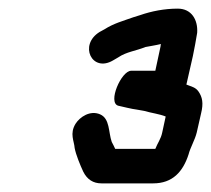

<svg xmlns="http://www.w3.org/2000/svg" viewBox="-20 -699 489 445"><path d="M340 -354H247C245 -359 242 -364 239 -370C231 -393 235 -424 212 -434C189 -444 165 -428 155 -412C141 -389 152 -372 153 -356C156 -340 166 -316 173 -301C182 -283 196 -274 215 -274H335C380 -274 404 -301 417 -341C421 -357 432 -375 436 -392L446 -436C452 -460 449 -474 440 -487C433 -497 424 -498 412 -503L427 -569C430 -584 435 -609 437 -623C439 -653 424 -679 392 -679C361 -679 331 -673 305 -664L289 -659C264 -650 244 -645 222 -631L211 -625C162 -595 193 -530 242 -559L254 -566C273 -579 295 -581 317 -590C327 -592 341 -594 353 -597C353 -596 352 -594 352 -591L340 -535H284C261 -535 229 -461 254 -454C263 -452 287 -446 297 -445L314 -442C331 -437 349 -435 364 -429L356 -392C353 -377 345 -367 340 -354Z"/></svg>

Font: Electronic
Style: ExBdIt
Weight: 800
Version: Version 1.011